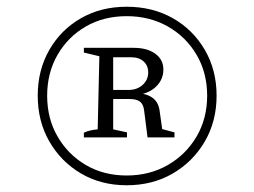

<svg xmlns="http://www.w3.org/2000/svg" viewBox="-20 -755 754 570"><path d="M356 -205Q280 -205 220.5 -240Q161 -275 126.5 -335Q92 -395 92 -471Q92 -547 126.5 -607Q161 -667 220.5 -701Q280 -735 356 -735Q433 -735 493 -701Q553 -667 588 -607Q623 -547 623 -471Q623 -395 588 -335Q553 -275 493 -240Q433 -205 356 -205ZM229 -347V-361Q237 -365 247.5 -367.5Q258 -370 270 -371L275 -588L229 -599V-613H316V-371L357 -362V-347ZM356 -234Q424 -234 478 -265Q532 -296 563.5 -349.5Q595 -403 595 -471Q595 -539 563.5 -592.5Q532 -646 478 -676.5Q424 -707 356 -707Q288 -707 235 -676.5Q182 -646 151 -592.5Q120 -539 120 -471Q120 -403 151 -349.5Q182 -296 235 -265Q288 -234 356 -234ZM418 -347 408 -426Q406 -445 396 -453Q386 -461 365 -461H296V-488H362Q387 -488 403.5 -503Q420 -518 420 -540Q420 -560 406.5 -572.5Q393 -585 369 -585H296V-613H377Q417 -613 441 -595.5Q465 -578 465 -549Q465 -520 445 -499.5Q425 -479 392 -474L386 -480Q419 -476 435 -463Q451 -450 454 -425L465 -347L442 -377L498 -362V-347Z"/></svg>

Font: Piazzolla 24pt Light
Style: Regular
Weight: 300
Designer: Juan Pablo del Peral
Foundry: Huerta Tipografica
Version: Version 2.005